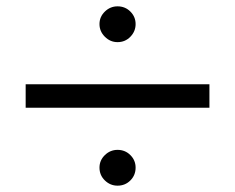

<svg xmlns="http://www.w3.org/2000/svg" viewBox="-20 -593 743 606"><path d="M61 -253V-327H641V-253ZM351 -7Q328 -7 311 -23.5Q294 -40 294 -64Q294 -87 311 -103.5Q328 -120 351 -120Q375 -120 391.5 -103.5Q408 -87 408 -64Q408 -40 391.5 -23.5Q375 -7 351 -7ZM351 -460Q328 -460 311 -477Q294 -494 294 -517Q294 -540 311 -556.5Q328 -573 351 -573Q375 -573 391.5 -556.5Q408 -540 408 -517Q408 -494 391.5 -477Q375 -460 351 -460Z"/></svg>

Font: M PLUS 1
Style: Regular
Weight: 400
Designer: Coji Morishita
Foundry: UNDERFOREST DESIGN
Version: Version 1.001